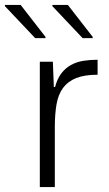

<svg xmlns="http://www.w3.org/2000/svg" viewBox="-70 -761 445 781"><path d="M0 0ZM92 0V-510H145L149 -407H154Q163 -441 179.5 -462.5Q196 -484 218.5 -496.5Q241 -509 268.5 -513.5Q296 -518 327 -518V-457Q274 -457 240 -443.5Q206 -430 186.5 -403.5Q167 -377 160 -337Q153 -297 153 -244V0ZM-50 -606ZM307 -606V-611L206 -741H143V-736L266 -606ZM115 -606V-611L14 -741H-50V-736L73 -606Z"/></svg>

Font: Azeri Sans Light
Style: Regular
Weight: 300
Designer: Hector Gatti & Omnibus-Type (original fonts) / Cristiano Sobral (main changes and remastering)
Version: Version 1.000; ttfautohint (v1.6)